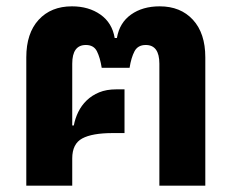

<svg xmlns="http://www.w3.org/2000/svg" viewBox="-20 -586 731 606"><path d="M63 -405Q63 -481 102 -523.5Q141 -566 207 -566Q260 -566 297 -540Q334 -514 342 -466H349Q357 -514 393.5 -540Q430 -566 484 -566Q550 -566 589 -523.5Q628 -481 628 -405V0H483V-385Q483 -444 440 -444Q415 -444 404.5 -424Q394 -404 389 -372H301Q296 -404 286 -424Q276 -444 251 -444Q208 -444 208 -385V-190H213Q217 -212 227 -232.5Q237 -253 253.5 -269Q270 -285 293 -294.5Q316 -304 347 -304H373V-166H336Q271 -166 239.5 -149Q208 -132 208 -86V0H63Z"/></svg>

Font: IBM Plex Thai
Style: Bold
Weight: 700
Designer: Mike Abbink, Paul van der Laan, Pieter van Rosmalen, Ben Mitchell, Mark Frömberg
Foundry: Bold Monday
Version: Version 1.0